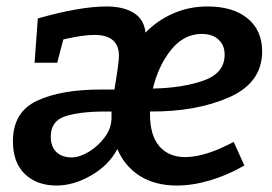

<svg xmlns="http://www.w3.org/2000/svg" viewBox="-20 -563 843 594"><path d="M444 -218V-211Q444 -144 473 -110.5Q502 -77 553 -77Q615 -77 703 -124L736 -51Q684 -21 630 -5Q576 11 527 11Q460 11 413 -18.5Q366 -48 343 -102Q317 -52 262.5 -20.5Q208 11 155 11Q94 11 57 -24.5Q20 -60 20 -126Q20 -216 94 -251Q168 -286 292 -286H334Q348 -370 348 -390Q348 -455 272 -455Q236 -455 176 -441L157 -369H87L97 -506Q228 -543 309 -543Q362 -543 394 -523Q426 -503 430 -462Q467 -500 516 -521.5Q565 -543 622 -543Q701 -543 746 -506Q791 -469 791 -404Q791 -307 689 -262Q587 -217 444 -218ZM453 -289Q546 -291 610.5 -314Q675 -337 675 -394Q675 -423 656 -440.5Q637 -458 604 -458Q549 -458 509.5 -409Q470 -360 453 -289ZM325 -199V-218H306Q228 -218 182.5 -203.5Q137 -189 137 -140Q137 -110 154 -93Q171 -76 202 -76Q226 -76 255 -93.5Q284 -111 304.5 -139Q325 -167 325 -199Z"/></svg>

Font: Bitter Pro SemiBold
Style: Italic
Weight: 600
Italic angle: -9°
Designer: Sol Matas, and Bitter project Authors
Foundry: Sol Matas
Version: Version 1.010